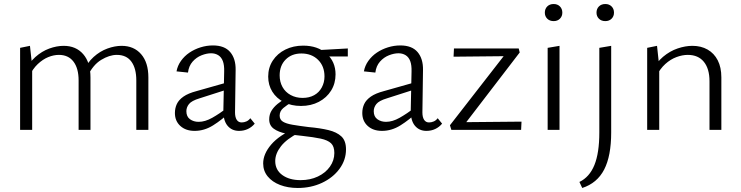

<svg xmlns="http://www.w3.org/2000/svg" viewBox="-20 -646 3688 955"><path d="M658 0V-246Q658 -306 633.5 -339.5Q609 -373 561 -373Q524 -373 483 -348Q442 -323 415 -266L393 -289Q414 -334 445.5 -362.5Q477 -391 514 -404.5Q551 -418 585 -418Q646 -418 682 -376.5Q718 -335 718 -261V0ZM371 0V-246Q371 -306 345.5 -339.5Q320 -373 273 -373Q247 -373 220 -362Q193 -351 168 -327.5Q143 -304 125 -266L103 -289Q124 -334 156 -362.5Q188 -391 225 -404.5Q262 -418 297 -418Q358 -418 394 -376.5Q430 -335 430 -261V0ZM80 0V-408L129 -418L140 -318V0Z M1169 5Q1133 5 1111.5 -21Q1090 -47 1091 -98L1095 -290Q1096 -322 1088.5 -342Q1081 -362 1065.5 -371.5Q1050 -381 1030 -381Q1008 -381 982.5 -371Q957 -361 938 -339.5Q919 -318 915 -285L858 -291Q863 -319 880 -343Q897 -367 922 -384Q947 -401 977.5 -410.5Q1008 -420 1039 -420Q1097 -420 1125 -387Q1153 -354 1152 -298L1149 -87Q1149 -63 1157.5 -50Q1166 -37 1182 -37Q1194 -37 1205.5 -42Q1217 -47 1225 -58L1247 -31Q1233 -14 1213 -4.5Q1193 5 1169 5ZM948 5Q904 5 877 -19.5Q850 -44 850 -84Q850 -108 859.5 -128.5Q869 -149 892.5 -165.5Q916 -182 958 -193L1124 -240L1129 -207L973 -157Q933 -145 920 -128.5Q907 -112 907 -93Q907 -66 925 -53Q943 -40 968 -40Q1000 -40 1035.5 -60Q1071 -80 1115 -113L1127 -91Q1084 -50 1040 -22.5Q996 5 948 5Z M1461 289Q1412 289 1373 274Q1334 259 1311.5 231.5Q1289 204 1289 167Q1289 120 1328.5 73.5Q1368 27 1448 -8L1467 14Q1406 45 1377.5 81.5Q1349 118 1349 155Q1349 199 1384 224.5Q1419 250 1475 250Q1523 250 1561 232Q1599 214 1621 183Q1643 152 1643 115Q1643 82 1626.5 66.5Q1610 51 1575 43.5Q1540 36 1485 30Q1441 26 1403 18.5Q1365 11 1342 -5.5Q1319 -22 1319 -52Q1319 -76 1330 -94.5Q1341 -113 1361 -129.5Q1381 -146 1409 -162L1434 -139Q1407 -124 1389 -108.5Q1371 -93 1371 -71Q1371 -51 1387 -41Q1403 -31 1435 -25.5Q1467 -20 1515 -14Q1572 -9 1613.5 1Q1655 11 1678 32.5Q1701 54 1701 97Q1701 150 1668.5 194Q1636 238 1581.5 263.5Q1527 289 1461 289ZM1477 -119Q1429 -119 1392 -138Q1355 -157 1334.5 -190Q1314 -223 1314 -265Q1314 -310 1337 -345Q1360 -380 1399.5 -399.5Q1439 -419 1488 -419Q1560 -419 1604.5 -379Q1649 -339 1649 -276Q1649 -231 1627 -195.5Q1605 -160 1566 -139.5Q1527 -119 1477 -119ZM1485 -159Q1518 -159 1542.5 -172.5Q1567 -186 1580.5 -211Q1594 -236 1594 -266Q1594 -317 1562 -348.5Q1530 -380 1479 -380Q1431 -380 1401 -350Q1371 -320 1371 -271Q1371 -239 1385 -213.5Q1399 -188 1425.5 -173.5Q1452 -159 1485 -159ZM1559 -365 1549 -396 1710 -405V-365Z M2101 5Q2065 5 2043.5 -21Q2022 -47 2023 -98L2027 -290Q2028 -322 2020.5 -342Q2013 -362 1997.5 -371.5Q1982 -381 1962 -381Q1940 -381 1914.5 -371Q1889 -361 1870 -339.5Q1851 -318 1847 -285L1790 -291Q1795 -319 1812 -343Q1829 -367 1854 -384Q1879 -401 1909.5 -410.5Q1940 -420 1971 -420Q2029 -420 2057 -387Q2085 -354 2084 -298L2081 -87Q2081 -63 2089.5 -50Q2098 -37 2114 -37Q2126 -37 2137.5 -42Q2149 -47 2157 -58L2179 -31Q2165 -14 2145 -4.5Q2125 5 2101 5ZM1880 5Q1836 5 1809 -19.5Q1782 -44 1782 -84Q1782 -108 1791.5 -128.5Q1801 -149 1824.5 -165.5Q1848 -182 1890 -193L2056 -240L2061 -207L1905 -157Q1865 -145 1852 -128.5Q1839 -112 1839 -93Q1839 -66 1857 -53Q1875 -40 1900 -40Q1932 -40 1967.5 -60Q2003 -80 2047 -113L2059 -91Q2016 -50 1972 -22.5Q1928 5 1880 5Z M2218 -23 2501 -387 2532 -367 2236 -364 2238 -405H2560L2565 -385L2282 -16L2254 -38L2574 -41L2572 0H2225Z M2704 0V-408L2763 -418V0ZM2734 -541Q2714 -541 2702 -553Q2690 -565 2690 -583Q2690 -602 2702 -614Q2714 -626 2734 -626Q2753 -626 2765 -614Q2777 -602 2777 -583Q2777 -565 2765 -553Q2753 -541 2734 -541Z M2961 13V-408L3020 -418V13Q3020 130 2985 197.5Q2950 265 2876 289L2862 259Q2912 235 2936.5 175Q2961 115 2961 13ZM2991 -541Q2971 -541 2959 -553Q2947 -565 2947 -583Q2947 -602 2959 -614Q2971 -626 2991 -626Q3010 -626 3022 -614Q3034 -602 3034 -583Q3034 -565 3022 -553Q3010 -541 2991 -541Z M3509 0V-242Q3509 -304 3481 -338.5Q3453 -373 3401 -373Q3374 -373 3344.5 -362Q3315 -351 3289 -327.5Q3263 -304 3244 -266L3222 -289Q3244 -335 3278 -363.5Q3312 -392 3350.5 -405Q3389 -418 3424 -418Q3467 -418 3499.5 -399.5Q3532 -381 3550 -346Q3568 -311 3568 -261V0ZM3199 0V-408L3248 -418L3259 -316V0Z"/></svg>

Font: Ysabeau Office Light
Style: Regular
Weight: 300
Designer: Christian Thalmann (Catharsis Fonts)
Version: Version 2.001;gftools[0.9.30]; featfreeze: tnum,lnum,ss02